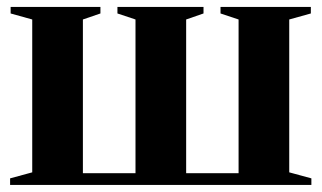

<svg xmlns="http://www.w3.org/2000/svg" viewBox="-20 -522 908 542"><path d="M8.5 0V-18.5L71 -35.5V-467L10 -484V-502.5H263.5V-484L214 -467V-33H362.5V-467L311.5 -484V-502.5H554.5V-484L505.5 -467V-33H653.5V-467L602.5 -484V-502.5H857.5V-484L796.5 -467V-35.5L859 -18.5V0Z"/></svg>

Font: Merriweather 144pt
Style: Bold
Weight: 700
Version: Version 2.100